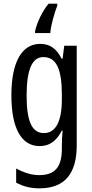

<svg xmlns="http://www.w3.org/2000/svg" viewBox="-20 -786 502 1046"><path d="M292 -755V-766H245C212 -728 181 -663 171 -616V-606H254C256 -643 277 -718 292 -755ZM199 -547C101 -547 42 -452 42 -266C42 -85 98 10 196 10C250 10 288 -18 317 -75H321C318 -43 317 -13 317 9V25C317 129 275 168 193 168C153 168 113 156 68 132V209C107 230 146 240 195 240C337 240 398 155 398 6V-537H330L321 -466H316C287 -523 250 -547 199 -547ZM216 -475C286 -475 317 -412 317 -270V-245C317 -123 283 -61 219 -61C155 -61 125 -123 125 -265C125 -402 153 -475 216 -475Z"/></svg>

Font: Noto Sans Lao Looped ExtraCondensed
Style: Regular
Weight: 400
Width: 2
Designer: Mark Frömberg, Ben Mitchell
Foundry: The Fontpad Ltd
Version: Version 1.003